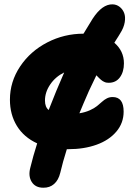

<svg xmlns="http://www.w3.org/2000/svg" viewBox="-20 -690 643 888"><path d="M180.2 178.2Q143.6 178.2 126.7 151.4Q109.9 124.5 120.1 85.9Q132.8 33.2 151.9 -26.9Q90.3 -55.2 58.1 -107.7Q25.9 -160.2 25.9 -229Q25.9 -312 73 -382.6Q120.1 -453.1 198.5 -493.7Q276.9 -534.2 366.2 -534.2Q403.8 -595.7 408.2 -603Q452.6 -671.4 501 -669.9Q519 -669.4 533.2 -658.4Q547.4 -647.5 554.2 -629.9Q561 -612.3 556.9 -587.2Q552.7 -562 536.1 -536.1Q532.2 -529.3 527.6 -522Q522.9 -514.6 517.3 -505.9Q511.7 -497.1 508.8 -492.2Q553.2 -454.1 553.2 -397Q553.2 -357.9 534.7 -332.5Q516.1 -307.1 482.9 -307.1Q477.5 -307.1 472.7 -307.9Q467.8 -308.6 462.9 -311Q458 -313.5 455.1 -314.9Q452.1 -316.4 447 -321Q441.9 -325.7 440.2 -327.1Q438.5 -328.6 432.6 -334.7Q426.8 -340.8 425.8 -341.8Q419.4 -329.1 391.1 -269Q364.3 -208 347.2 -166Q374 -170.4 395.3 -179.9Q416.5 -189.5 428.7 -199.5Q440.9 -209.5 451.7 -219.2Q462.4 -229 474.4 -235.1Q486.3 -241.2 501 -241.2Q551.8 -241.2 551.8 -173.8Q551.8 -121.1 518.1 -81.3Q484.4 -41.5 426.8 -20.8Q369.1 0 295.9 0H289.1Q270 60.5 258.8 108.9Q250.5 143.1 230.2 160.9Q210 178.7 180.2 178.2ZM240.2 -269Q270.5 -341.3 276.9 -355Q236.3 -335 212.2 -299.3Q188 -263.7 188 -225.1Q188 -194.8 205.1 -181.2Q229 -242.7 240.2 -269Z"/></svg>

Font: Shantell Sans Bouncy
Style: Regular
Weight: 800
Designer: Stephen Nixon, Anya Danilova, Shantell Martin
Foundry: Arrow Type
Version: Version 1.006;[9816181b4]